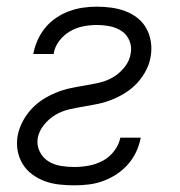

<svg xmlns="http://www.w3.org/2000/svg" viewBox="-20 -548 540 576"><path d="M203 8Q180 8 157.5 5.5Q135 3 114.5 -4.5Q94 -12 76.5 -25Q59 -38 48 -56Q37 -74 33 -96Q29 -118 33 -141Q37 -162 47.5 -182.5Q58 -203 73.5 -220Q89 -237 108.5 -249.5Q128 -262 149 -270.5Q170 -279 191.5 -283.5Q213 -288 234.5 -291.5Q256 -295 278 -300Q300 -305 319.5 -316.5Q339 -328 354 -347Q369 -366 372 -387Q376 -407 368.5 -425.5Q361 -444 345.5 -454.5Q330 -465 310.5 -469Q291 -473 270 -473Q250 -473 229.5 -469Q209 -465 190 -454Q171 -443 157.5 -425Q144 -407 141 -387Q141 -387 141 -386.5Q141 -386 141 -386H80Q80 -386 80 -386.5Q80 -387 80 -387Q84 -408 93 -428Q102 -448 116 -465Q130 -482 148.5 -494.5Q167 -507 187.5 -514.5Q208 -522 229 -525Q250 -528 270 -528Q293 -528 314.5 -525Q336 -522 356 -514.5Q376 -507 392.5 -494Q409 -481 419 -463Q429 -445 432.5 -423Q436 -401 432 -379Q429 -358 418.5 -337.5Q408 -317 392.5 -300Q377 -283 357.5 -270.5Q338 -258 317 -249.5Q296 -241 274.5 -236.5Q253 -232 231.5 -228.5Q210 -225 188 -220Q166 -215 146.5 -203.5Q127 -192 112 -173.5Q97 -155 93 -133Q90 -112 99 -93.5Q108 -75 124.5 -64.5Q141 -54 161.5 -50.5Q182 -47 203 -47Q224 -47 246 -51Q268 -55 288 -65.5Q308 -76 322.5 -95Q337 -114 341 -135Q341 -135 341 -135Q341 -135 341 -135H402Q402 -135 402 -134.5Q402 -134 402 -134Q398 -113 388.5 -92.5Q379 -72 363.5 -54.5Q348 -37 328.5 -24.5Q309 -12 288 -4.5Q267 3 245.5 5.5Q224 8 203 8Z"/></svg>

Font: Iosevka SS04 Light Oblique
Style: Regular
Weight: 300
Italic angle: -9°
Monospace: yes
Designer: Belleve Invis
Foundry: Belleve Invis
Version: Version 19.0.0; ttfautohint (v1.8.4)